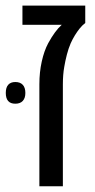

<svg xmlns="http://www.w3.org/2000/svg" viewBox="-48 -650 333 670"><path d="M89.4 0V-356Q89.4 -397.9 97.7 -435.3Q106 -472.7 120.1 -499Q131.8 -520.5 143.6 -536.6Q155.3 -552.7 167.5 -563.5H30.3V-630.4H249.5V-569.8Q239.3 -562 230.2 -550.8Q221.2 -539.6 213.1 -526.4Q205.1 -513.2 198.7 -499Q190.9 -481 185.3 -459.2Q179.7 -437.5 176.3 -417Q173.8 -403.3 172.6 -387.9Q171.4 -372.6 171.4 -356V0ZM5.4 -288.1Q-27.8 -288.1 -27.8 -325.7Q-27.8 -344.7 -19.3 -354.2Q-10.7 -363.8 5.4 -363.8Q22.5 -363.8 31.5 -354Q40.5 -344.2 40.5 -325.7Q40.5 -307.6 31.5 -297.9Q22.5 -288.1 5.4 -288.1Z"/></svg>

Font: Wonky
Style: Regular
Weight: 400
Designer: Monotype Design Team
Foundry: Monotype Imaging Inc.
Version: Version 3.000